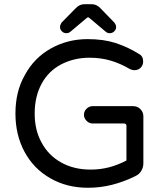

<svg xmlns="http://www.w3.org/2000/svg" viewBox="-20 -906 779 908"><path d="M294 -749Q281 -749 272 -758.5Q263 -768 264 -779Q264 -785 266.5 -790Q269 -795 271 -799L338 -867Q356 -886 378 -886H415Q437 -886 455 -867L521 -799Q524 -795 526.5 -790Q529 -785 529 -779Q530 -768 521 -758.5Q512 -749 499 -749Q488 -749 480 -756L404 -820Q397 -828 389 -820L313 -756Q305 -749 294 -749ZM396 -18Q296 -18 218 -63Q139 -108 96 -188Q53 -268 53 -369Q53 -421 64 -466.5Q75 -512 98 -552Q142 -633 221 -677Q300 -721 394 -721Q470 -721 527 -702.5Q584 -684 637 -651Q657 -641 657 -615Q657 -598 645.5 -586Q634 -574 615 -574Q607 -574 595 -579Q549 -606 503 -619.5Q457 -633 403 -633Q331 -633 270 -602Q209 -570 176.5 -509.5Q144 -449 144 -369Q144 -291 176 -233Q208 -172 268.5 -138Q329 -104 408 -104Q455 -104 496.5 -115Q538 -126 578 -147V-310Q578 -322 566 -322H418Q402 -322 389.5 -334.5Q377 -347 377 -363Q377 -380 389.5 -392Q402 -404 418 -404H610Q630 -404 644 -390Q658 -376 658 -356V-134Q658 -115 648.5 -98.5Q639 -82 620 -73Q565 -46 509.5 -32Q454 -18 396 -18Z"/></svg>

Font: Huninn
Style: Regular
Weight: 400
Designer: justfont
Foundry: justfont
Version: Version 1.003